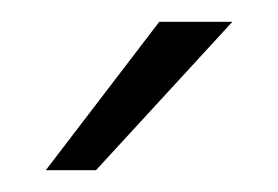

<svg xmlns="http://www.w3.org/2000/svg" viewBox="-20 -787 255 176"><path d="M126 -767H193L68 -631H22Z"/></svg>

Font: Exo
Style: Regular
Weight: 400
Designer: Natanael Gama
Foundry: Natanael Gama
Version: Version 1.500; ttfautohint (v1.6)